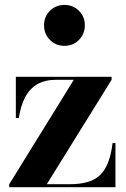

<svg xmlns="http://www.w3.org/2000/svg" viewBox="-20 -780 524 800"><path d="M18.5 0V-12.5L287.5 -447.5H214Q167 -447.5 135 -428.8Q103 -410 84.5 -374.2Q66 -338.5 58.5 -288H46V-460H445V-447.5L175 -12.5H270.5Q314 -12.5 345.5 -21.8Q377 -31 397.8 -51.5Q418.5 -72 431 -104.8Q443.5 -137.5 449 -184H461V0ZM248.5 -589Q212.5 -589 188 -613.8Q163.5 -638.5 163.5 -674.5Q163.5 -710.5 188 -735Q212.5 -759.5 248.5 -759.5Q284.5 -759.5 309 -735Q333.5 -710.5 333.5 -674.5Q333.5 -638.5 309 -613.8Q284.5 -589 248.5 -589Z"/></svg>

Font: Bodoni Moda 18pt
Style: Bold
Weight: 700
Designer: Owen Earl
Foundry: indestructible type
Version: Version 2.004